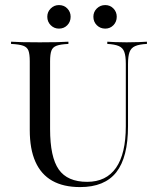

<svg xmlns="http://www.w3.org/2000/svg" viewBox="-20 -738 632 769"><path d="M300.8 11.3Q233.9 11.3 189.1 -14.1Q144.4 -39.5 121.8 -90.3Q99.2 -141.1 99.2 -216.9V-492.7Q99.2 -521 94 -535.1Q88.7 -549.2 73 -554.8Q57.3 -560.5 24.2 -562.1V-571Q56.5 -568.5 139.5 -568.5Q221 -568.5 254 -571V-562.1Q221.8 -560.5 206.5 -554.8Q191.1 -549.2 185.9 -535.1Q180.6 -521 180.6 -492.7V-221Q180.6 -108.9 215.3 -59.3Q250 -9.7 329 -9.7Q405.6 -9.7 444.8 -66.1Q483.9 -122.6 483.9 -232.3V-482.3Q483.9 -513.7 477.8 -530.2Q471.8 -546.8 455.6 -553.6Q439.5 -560.5 409.7 -562.1V-571Q420.2 -570.2 439.9 -569.4Q459.7 -568.5 487.1 -568.5Q516.1 -568.5 537.1 -569.4Q558.1 -570.2 568.5 -571V-562.1Q537.1 -560.5 521 -553.2Q504.8 -546 498.8 -529.4Q492.7 -512.9 492.7 -481.5V-232.3Q492.7 -108.1 446 -48.4Q399.2 11.3 300.8 11.3ZM401.6 -623.4Q381.5 -623.4 367.7 -637.1Q354 -650.8 354 -671Q354 -690.3 367.7 -704Q381.5 -717.7 401.6 -717.7Q421 -717.7 434.3 -704Q447.6 -690.3 447.6 -671Q447.6 -650.8 434.3 -637.1Q421 -623.4 401.6 -623.4ZM216.1 -623.4Q196.8 -623.4 183.1 -637.1Q169.4 -650.8 169.4 -671Q169.4 -690.3 183.1 -704Q196.8 -717.7 216.1 -717.7Q236.3 -717.7 249.6 -704Q262.9 -690.3 262.9 -671Q262.9 -650.8 249.6 -637.1Q236.3 -623.4 216.1 -623.4Z"/></svg>

Font: Playfair 144pt
Style: Regular
Weight: 400
Designer: Claus Eggers Sørensen
Foundry: Claus Eggers Sørensen
Version: Version 2.001;gftools[0.9.30]